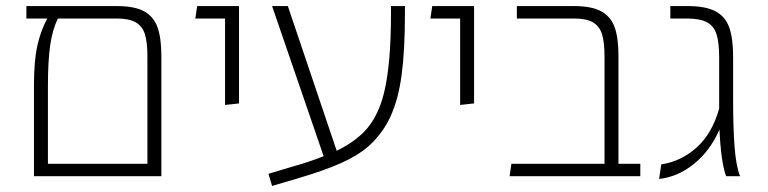

<svg xmlns="http://www.w3.org/2000/svg" viewBox="-20 -581 2533 633"><path d="M512 -396V0H92V-300Q92 -380 103 -430Q114 -480 136 -520H67V-561H365Q424 -561 455.5 -543.5Q487 -526 499.5 -490.5Q512 -455 512 -396ZM466 -41V-395Q466 -441 458 -467.5Q450 -494 428 -507Q406 -520 364 -520H171Q153 -484 145.5 -432Q138 -380 138 -297V-41Z M722 -520H624L630 -561H768V-240L722 -235Z M1315 -561V-536Q1315 -414 1304 -333Q1293 -252 1267 -196Q1241 -140 1194 -98Q1158 -67 1102.5 -42.5Q1047 -18 962 7L877 32L865 -8L952 -34Q1002 -48 1047 -66L877 -561H929L1090 -84Q1134 -105 1166 -133Q1223 -181 1246 -274.5Q1269 -368 1269 -535V-561Z M1497 -520H1399L1405 -561H1543V-240L1497 -235Z M2091 -41V0H1660L1666 -41H1973V-395Q1973 -441 1965 -467.5Q1957 -494 1935.5 -507Q1914 -520 1873 -520H1684V-561H1872Q1931 -561 1962.5 -543.5Q1994 -526 2006.5 -491Q2019 -456 2019 -396V-41Z M2374 0Q2357 -45 2352 -154Q2322 -85 2269 -41.5Q2216 2 2153 9L2160 -39Q2226 -49 2277 -95Q2328 -141 2351 -223V-242V-391Q2351 -440 2342.5 -467.5Q2334 -495 2311 -507.5Q2288 -520 2244 -520H2190V-561H2247Q2306 -561 2338.5 -544Q2371 -527 2384 -491Q2397 -455 2397 -394V-250Q2397 -156 2402 -94Q2407 -32 2420 0Z"/></svg>

Font: FiraGO ExtraLight
Style: Regular
Weight: 200
Designer: bBox Type
Foundry: bBox Type GmbH
Version: Version 1.001